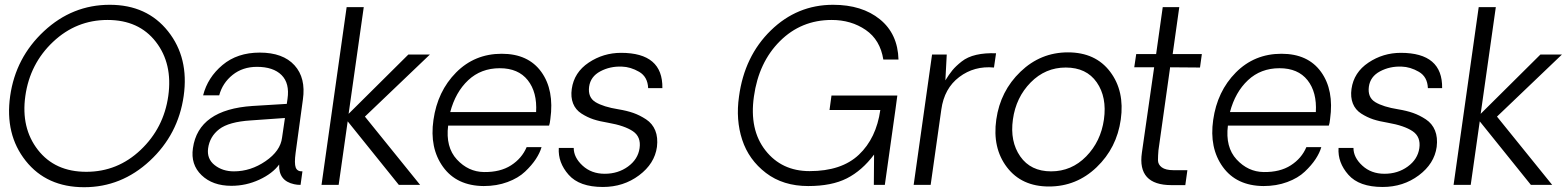

<svg xmlns="http://www.w3.org/2000/svg" viewBox="-20 -780 6609 810"><path d="M335 9.8Q176.8 9.8 88.4 -101.6Q0 -212.9 22.9 -375Q45.9 -537.1 165.5 -648.4Q285.2 -759.8 442.9 -759.8Q600.1 -759.8 689 -647.9Q777.8 -536.1 754.9 -375Q731.9 -212.9 612.1 -101.6Q492.2 9.8 335 9.8ZM689.9 -375Q709 -511.2 637.5 -603.5Q565.9 -695.8 433.8 -695.8Q301.8 -695.8 203.9 -603.5Q106 -511.2 86.9 -375Q67.9 -240.2 139.9 -147.7Q211.9 -55.2 344 -55.2Q476.1 -55.2 573.5 -147.7Q670.9 -240.2 689.9 -375Z M956.1 3.9Q877 3.9 830.3 -41Q783.7 -85.9 793.9 -154.8Q816.9 -317.9 1045.9 -333L1189.9 -341.8L1192.9 -362.8Q1202.6 -428.7 1167.7 -463.4Q1132.8 -498 1064 -498Q1003.9 -498 961.4 -464.1Q918.9 -430.2 904.8 -377.9H836.9Q856 -453.1 918.5 -505.6Q981 -558.1 1075.7 -558.1Q1173.8 -558.1 1222.4 -504.6Q1271 -451.2 1257.8 -359.9L1227.1 -134.8Q1221.2 -90.8 1227.5 -73.5Q1233.9 -56.2 1255.9 -57.1L1248 0Q1232.9 0 1220.7 -2.9Q1154.8 -17.1 1157.7 -85.9Q1129.9 -47.9 1074 -22Q1018.1 3.9 956.1 3.9ZM966.8 -57.1Q1037.6 -57.1 1100.3 -100.1Q1163.1 -143.1 1169.9 -199.2L1182.1 -282.2L1038.1 -272Q945.3 -266.1 905 -235.1Q864.7 -204.1 857.9 -153.8Q852.1 -109.9 885.5 -83.5Q918.9 -57.1 966.8 -57.1Z M1336.4 0 1442.4 -750H1514.6L1450.7 -299.8L1702.6 -549.8H1793.5L1519.5 -288.1L1752.4 0H1662.6L1446.8 -268.1L1408.7 0Z M2301.8 -277.8Q2299.8 -258.8 2296.4 -250H1870.6Q1859.4 -159.2 1907.5 -107.2Q1955.6 -55.2 2021.5 -54.2Q2090.3 -53.2 2136 -82.5Q2181.6 -111.8 2201.7 -159.2H2264.6Q2257.8 -135.3 2240.7 -109.1Q2223.6 -83 2195.1 -55.9Q2166.5 -28.8 2121.1 -12Q2075.7 4.9 2020.5 4.9Q1906.7 3.9 1849.1 -75.9Q1791.5 -155.8 1808.6 -273.9Q1825.7 -395 1904.1 -474.1Q1982.4 -553.2 2096.7 -553.2Q2208.5 -553.2 2263.7 -476.6Q2318.8 -399.9 2301.8 -277.8ZM2088.4 -492.2Q2009.3 -492.2 1955.3 -441.7Q1901.4 -391.1 1879.4 -307.1H2241.7Q2246.6 -391.1 2206.5 -441.7Q2166.5 -492.2 2088.4 -492.2Z M2523.4 8.8Q2424.3 8.8 2378.9 -42.7Q2333.5 -94.2 2337.4 -155.8H2400.4Q2400.4 -115.7 2437.7 -81.3Q2475.1 -46.9 2531.2 -46.9Q2587.4 -46.9 2629.4 -77.4Q2671.4 -107.9 2678.2 -154.8Q2685.1 -202.6 2650.1 -226.3Q2615.2 -250 2545.4 -262.2Q2509.3 -268.1 2483.4 -276.6Q2457.5 -285.2 2432.9 -301Q2408.2 -316.9 2397.7 -343.5Q2387.2 -370.1 2392.1 -404.8Q2401.9 -474.6 2463.6 -515.9Q2525.4 -557.1 2600.1 -557.1Q2776.9 -557.1 2774.4 -408.2H2714.4Q2712.4 -456.1 2676.3 -477.1Q2640.1 -498 2603.5 -499Q2553.7 -501 2512.5 -479Q2471.2 -457 2465.3 -414.1Q2459.5 -369.1 2492.4 -349.1Q2525.4 -329.1 2589.4 -318.8Q2624.5 -313 2651.9 -303.5Q2679.2 -293.9 2705.8 -276.4Q2732.4 -258.8 2744.4 -229.5Q2756.3 -200.2 2751.5 -160.2Q2741.7 -89.4 2676 -40.3Q2610.4 8.8 2523.4 8.8Z M3765.6 -377 3757.8 -318.8 3712.9 0H3666.5L3667.5 -127.9Q3616.7 -60.1 3552.7 -27.6Q3488.8 4.9 3389.6 4.9Q3283.7 4.9 3211.2 -50.5Q3138.7 -106 3111.1 -190.4Q3083.5 -274.9 3097.7 -373Q3120.6 -543 3231.7 -651.4Q3342.8 -759.8 3494.6 -759.8Q3616.7 -759.8 3692.1 -698.5Q3767.6 -637.2 3770.5 -528.8H3706.5Q3693.4 -611.8 3632.1 -653.8Q3570.8 -695.8 3488.8 -695.8Q3359.9 -695.8 3270.3 -606.4Q3180.7 -517.1 3160.6 -373Q3140.6 -232.9 3209.2 -145.5Q3277.8 -58.1 3395.5 -58.1Q3530.3 -58.1 3603.5 -127.4Q3676.8 -196.8 3693.8 -315.9H3479.5L3487.8 -377Z M4182.1 -555.2 4173.3 -495.1Q4090.3 -502.9 4026.9 -455.1Q3963.4 -407.2 3951.2 -317.9L3906.2 0H3834.5L3912.1 -549.8H3974.1L3968.3 -440.9Q3983.4 -465.8 3997.8 -483.4Q4012.2 -501 4036.9 -520.5Q4061.5 -540 4098.4 -548.6Q4135.3 -557.1 4182.1 -555.2Z M4405.3 6.8Q4290 6.8 4228 -74.5Q4166 -155.8 4183.1 -275.9Q4200.2 -396 4285.2 -477.5Q4370.1 -559.1 4485.4 -559.1Q4601.6 -559.1 4663.3 -477.5Q4725.1 -396 4708.3 -275.9Q4691.4 -155.8 4606.4 -74.5Q4521.5 6.8 4405.3 6.8ZM4637.2 -275.9Q4650.4 -370.1 4606.9 -432.6Q4563.5 -495.1 4476.1 -495.1Q4390.1 -495.1 4328.1 -432.1Q4266.1 -369.1 4253.2 -276.1Q4240.2 -183.1 4284.2 -120.1Q4328.1 -57.1 4414.3 -57.1Q4500.5 -57.1 4562.3 -120.1Q4624 -183.1 4637.2 -275.9Z M4922.4 1Q4777.3 1 4797.4 -136.2L4849.1 -496.1H4765.1L4773.4 -551.8H4857.4L4885.3 -750H4955.1L4927.2 -551.8H5050.3L5042.5 -495.1L4916.5 -496.1L4867.2 -146Q4865.2 -123 4865.2 -104.5Q4865.2 -85.9 4881.3 -74Q4897.5 -62 4931.2 -62H4989.3L4980.5 1Z M5591.3 -277.8Q5589.4 -258.8 5585.9 -250H5160.2Q5148.9 -159.2 5197 -107.2Q5245.1 -55.2 5311 -54.2Q5379.9 -53.2 5425.5 -82.5Q5471.2 -111.8 5491.2 -159.2H5554.2Q5547.4 -135.3 5530.3 -109.1Q5513.2 -83 5484.6 -55.9Q5456.1 -28.8 5410.6 -12Q5365.2 4.9 5310.1 4.9Q5196.3 3.9 5138.7 -75.9Q5081.1 -155.8 5098.1 -273.9Q5115.2 -395 5193.6 -474.1Q5272 -553.2 5386.2 -553.2Q5498 -553.2 5553.2 -476.6Q5608.4 -399.9 5591.3 -277.8ZM5377.9 -492.2Q5298.8 -492.2 5244.9 -441.7Q5190.9 -391.1 5168.9 -307.1H5531.2Q5536.1 -391.1 5496.1 -441.7Q5456.1 -492.2 5377.9 -492.2Z M5813 8.8Q5713.9 8.8 5668.5 -42.7Q5623 -94.2 5627 -155.8H5689.9Q5689.9 -115.7 5727.3 -81.3Q5764.6 -46.9 5820.8 -46.9Q5877 -46.9 5918.9 -77.4Q5960.9 -107.9 5967.8 -154.8Q5974.6 -202.6 5939.7 -226.3Q5904.8 -250 5835 -262.2Q5798.8 -268.1 5772.9 -276.6Q5747.1 -285.2 5722.4 -301Q5697.8 -316.9 5687.3 -343.5Q5676.8 -370.1 5681.6 -404.8Q5691.4 -474.6 5753.2 -515.9Q5814.9 -557.1 5889.6 -557.1Q6066.4 -557.1 6064 -408.2H6003.9Q6002 -456.1 5965.8 -477.1Q5929.7 -498 5893.1 -499Q5843.3 -501 5802 -479Q5760.7 -457 5754.9 -414.1Q5749 -369.1 5782 -349.1Q5814.9 -329.1 5878.9 -318.8Q5914.1 -313 5941.4 -303.5Q5968.8 -293.9 5995.4 -276.4Q6022 -258.8 6033.9 -229.5Q6045.9 -200.2 6041 -160.2Q6031.2 -89.4 5965.6 -40.3Q5899.9 8.8 5813 8.8Z M6112.3 0 6218.3 -750H6290.5L6226.6 -299.8L6478.5 -549.8H6569.3L6295.4 -288.1L6528.3 0H6438.5L6222.7 -268.1L6184.6 0Z"/></svg>

Font: Oakes Grotesk
Style: Light Italic
Weight: 300
Designer: Samuel Oakes
Foundry: Samuel Oakes
Version: Version 1.0 | wf-rip DC20170320